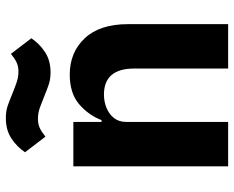

<svg xmlns="http://www.w3.org/2000/svg" viewBox="-90 -690 781 640"><g transform="rotate(-90 300.0 -370.5)"><path d="M65 0V-516H213V-422H219Q236 -466 272.5 -497Q309 -528 371 -528Q445 -528 492 -478Q539 -428 539 -334V0H391V-314Q391 -363 369.5 -388.5Q348 -414 304 -414Q281 -414 260 -405.5Q239 -397 226 -380.5Q213 -364 213 -339V0ZM378 -592Q356 -592 338 -598Q320 -604 301 -612Q279 -621 261 -627.5Q243 -634 223 -634Q206 -634 193 -628Q180 -622 164 -609L112 -677Q130 -704 158 -722.5Q186 -741 226 -741Q249 -741 266.5 -735Q284 -729 303 -721Q325 -712 343.5 -705.5Q362 -699 381 -699Q398 -699 411 -705Q424 -711 440 -724L492 -656Q474 -629 446 -610.5Q418 -592 378 -592Z"/></g></svg>

Font: Lilex
Style: Regular
Weight: 400
Monospace: yes
Designer: Mike Abbink, Paul van der Laan, Pieter van Rosmalen, Mikhael Khrustik
Foundry: Mikhael Khrustik
Version: Version 2.510